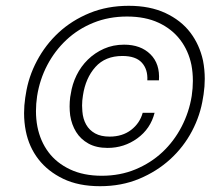

<svg xmlns="http://www.w3.org/2000/svg" viewBox="-20 -769 769 662"><path d="M325 -127Q251 -127 198 -152.5Q145 -178 112.5 -220Q80 -262 69 -317Q63 -347 63 -379Q63 -405 67 -432L69 -444Q78 -504 107.5 -559.5Q137 -615 182.5 -657Q228 -699 289 -724Q350 -749 424 -749Q497 -749 550.5 -724Q604 -699 636 -657Q668 -615 680 -560Q686 -529 686 -497Q686 -471 682 -444L680 -432Q671 -372 642 -317Q613 -262 567 -220Q521 -178 460 -152.5Q399 -127 325 -127ZM331 -163Q394 -163 447 -185Q500 -207 540 -244.5Q580 -282 606 -332Q632 -382 641 -438Q645 -465 645 -490Q645 -519 640 -545Q630 -594 601.5 -631.5Q573 -669 527 -690.5Q481 -712 418 -712Q355 -712 302 -690.5Q249 -669 209 -631.5Q169 -594 143 -544.5Q117 -495 108 -438Q104 -411 104 -386Q104 -358 109 -332Q119 -282 147 -244.5Q175 -207 221.5 -185Q268 -163 331 -163ZM351 -259Q312 -259 285 -274Q258 -289 242.5 -314Q227 -339 222 -371Q220 -387 220 -402Q220 -418 222 -434L224 -445Q229 -479 244 -509.5Q259 -540 283 -563.5Q307 -587 338.5 -601Q370 -615 408 -615Q465 -615 498.5 -582Q532 -549 528 -492H488Q490 -530 469 -553Q448 -576 402 -576Q343 -576 309 -538Q275 -500 266 -440Q263 -422 263 -405Q263 -395 264 -385Q266 -359 277 -339.5Q288 -320 308 -309Q328 -298 358 -298Q402 -298 432 -321Q462 -344 472 -380H513Q499 -325 453.5 -292Q408 -259 351 -259Z"/></svg>

Font: Sora ExtraLight
Style: Italic
Weight: 200
Designer: Jonathan Barnbrook, Juli√°n Moncada
Version: Version 1.000